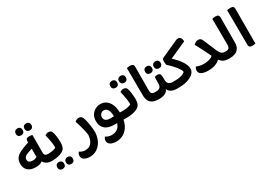

<svg xmlns="http://www.w3.org/2000/svg" viewBox="18 -1725 4182 2985"><g transform="rotate(-30 2109.0 -233.0)"><path d="M503 0H486Q425 0 382 -35Q363 -50 351 -74Q339 -65 324 -58Q288 -40 230 -40Q139 -40 90.5 -84Q42 -128 42 -206Q42 -256 62.5 -292Q83 -328 124.5 -355Q166 -382 229 -404L315 -435V-462Q315 -509 375 -509Q392 -509 407.5 -506.5Q423 -504 431 -502V-187Q431 -151 447.5 -137.5Q464 -124 492 -124H503Q510 -113 514 -97.5Q518 -82 518 -62Q518 -42 514 -26Q510 -10 503 0ZM315 -322 243 -298Q195 -282 176.5 -261.5Q158 -241 158 -214Q158 -185 179 -169.5Q200 -154 240 -153Q271 -153 296 -164Q307 -169 315 -175ZM278 -583Q250 -583 233 -599.5Q216 -616 216 -645Q216 -673 233 -690Q250 -707 278 -707Q307 -707 323.5 -690Q340 -673 340 -645Q340 -616 323.5 -599.5Q307 -583 278 -583ZM434 -583Q406 -583 389 -600Q372 -617 372 -645Q372 -674 389 -690.5Q406 -707 434 -707Q463 -707 479.5 -690.5Q496 -674 496 -645Q496 -617 479.5 -600Q463 -583 434 -583Z M487 0V-124H507Q533 -124 559.5 -128Q586 -132 608 -139Q630 -146 640 -154Q641 -163 641 -173Q641 -200 636 -237.5Q631 -275 622 -318.5Q613 -362 605 -396Q615 -403 631 -409.5Q647 -416 665 -416Q694 -416 711.5 -401Q729 -386 737 -345Q742 -326 745.5 -298Q749 -270 751.5 -241.5Q754 -213 754 -189Q754 -134 741.5 -100.5Q729 -67 692 -43Q661 -24 610.5 -12Q560 0 509 0ZM575 192Q547 192 530 175.5Q513 159 513 130Q513 102 530 85Q547 68 575 68Q604 68 620.5 85Q637 102 637 130Q637 159 620.5 175.5Q604 192 575 192ZM731 192Q703 192 686 175.5Q669 159 669 130Q669 102 686 85Q703 68 731 68Q760 68 776.5 85Q793 102 793 130Q793 159 776.5 175.5Q760 192 731 192Z M1298 -48Q1291 45 1255 109Q1219 173 1163 207Q1107 241 1039 241Q980 241 940.5 218Q901 195 901 146Q901 127 909 110.5Q917 94 928 84Q948 99 973.5 108Q999 117 1023 117Q1099 117 1138 69.5Q1177 22 1185 -64Q1182 -100 1171 -148.5Q1160 -197 1145.5 -248Q1131 -299 1116 -343Q1125 -353 1143.5 -363Q1162 -373 1184 -373Q1214 -373 1233 -355.5Q1252 -338 1263 -293Q1274 -257 1281.5 -213Q1289 -169 1293.5 -126Q1298 -83 1298 -48Z M1583 -390Q1643 -390 1688.5 -357Q1734 -324 1760 -259Q1781 -202 1784 -124H1849Q1856 -113 1860 -97.5Q1864 -82 1864 -62Q1864 -42 1859.5 -26Q1855 -10 1849 0H1777Q1768 48 1750 87Q1714 162 1652.5 201.5Q1591 241 1512 241Q1451 241 1410.5 217.5Q1370 194 1370 144Q1370 127 1378 110.5Q1386 94 1396 84Q1416 99 1444 108Q1472 117 1499 117Q1580 117 1624 70Q1651 41 1665 -3H1608Q1505 -3 1449 -52Q1393 -101 1393 -191Q1393 -253 1419 -297Q1445 -341 1488.5 -365.5Q1532 -390 1583 -390ZM1581 -279Q1548 -279 1526 -256Q1504 -233 1504 -198Q1504 -159 1531 -139Q1558 -119 1608 -119H1674Q1674 -206 1646.5 -242.5Q1619 -279 1581 -279Z M1833 0V-124H1853Q1879 -124 1905.5 -128Q1932 -132 1954 -139Q1976 -146 1986 -154Q1987 -163 1987 -173Q1987 -200 1982 -237.5Q1977 -275 1968 -318.5Q1959 -362 1951 -396Q1961 -403 1977 -409.5Q1993 -416 2011 -416Q2040 -416 2057.5 -401Q2075 -386 2083 -345Q2088 -326 2091.5 -298Q2095 -270 2097.5 -241.5Q2100 -213 2100 -189Q2100 -134 2087.5 -100.5Q2075 -67 2038 -43Q2007 -24 1956.5 -12Q1906 0 1855 0ZM1920 -489Q1892 -489 1875 -505.5Q1858 -522 1858 -551Q1858 -579 1875 -596Q1892 -613 1920 -613Q1949 -613 1965.5 -596Q1982 -579 1982 -551Q1982 -522 1965.5 -505.5Q1949 -489 1920 -489ZM2076 -489Q2048 -489 2031 -506Q2014 -523 2014 -551Q2014 -580 2031 -596.5Q2048 -613 2076 -613Q2105 -613 2121.5 -596.5Q2138 -580 2138 -551Q2138 -523 2121.5 -506Q2105 -489 2076 -489Z M2346 -623 2344 -197Q2344 -156 2362.5 -140Q2381 -124 2415 -124H2433V-123Q2439 -112 2443 -97Q2447 -82 2447 -62Q2447 -41 2443 -25Q2439 -9 2433 1L2398 0Q2349 -1 2310.5 -18Q2272 -35 2249.5 -73Q2227 -111 2226 -173L2223 -667Q2231 -669 2248 -672Q2265 -675 2283 -675Q2314 -675 2330 -662Q2346 -649 2346 -623Z M2409 0V-124H2430Q2473 -124 2499.5 -142.5Q2526 -161 2527 -209L2530 -331Q2539 -334 2552 -337.5Q2565 -341 2581 -341Q2603 -341 2619 -329Q2635 -317 2636 -290L2639 -206Q2641 -160 2667.5 -142Q2694 -124 2736 -124H2755Q2762 -113 2766 -97.5Q2770 -82 2770 -62Q2770 -42 2765.5 -26Q2761 -10 2755 0H2734Q2698 0 2666 -10Q2634 -20 2611 -42Q2593 -59 2584 -83Q2577 -59 2560 -43Q2536 -21 2502 -10.5Q2468 0 2434 0ZM2501 -414Q2473 -414 2456 -430.5Q2439 -447 2439 -476Q2439 -504 2456 -521Q2473 -538 2501 -538Q2530 -538 2546.5 -521Q2563 -504 2563 -476Q2563 -447 2546.5 -430.5Q2530 -414 2501 -414ZM2657 -414Q2629 -414 2612 -431Q2595 -448 2595 -476Q2595 -505 2612 -521.5Q2629 -538 2657 -538Q2686 -538 2702.5 -521.5Q2719 -505 2719 -476Q2719 -448 2702.5 -431Q2686 -414 2657 -414Z M3076 -169Q3076 -126 3049.5 -94Q3023 -62 2979.5 -41Q2936 -20 2884 -10Q2832 0 2781 0H2739V-124H2784Q2831 -124 2870.5 -133Q2910 -142 2933.5 -155.5Q2957 -169 2957 -180Q2957 -196 2944 -218.5Q2931 -241 2911 -267Q2891 -293 2867.5 -318.5Q2844 -344 2821 -366.5Q2798 -389 2781 -404Q2777 -418 2775 -432Q2773 -446 2773 -463Q2773 -478 2774.5 -489Q2776 -500 2780 -515L3095 -659Q3104 -664 3116.5 -667Q3129 -670 3140 -670Q3162 -670 3175 -658.5Q3188 -647 3195 -627.5Q3202 -608 3203 -583L2899 -446Q2910 -437 2922 -426Q2949 -400 2976 -368.5Q3003 -337 3026 -302.5Q3049 -268 3062.5 -234Q3076 -200 3076 -169Z M3670 0Q3617 0 3581.5 -16.5Q3546 -33 3526 -60Q3521 -67 3516 -75Q3512 -70 3507 -65Q3479 -37 3427 -18.5Q3375 0 3296 0Q3268 0 3239.5 -5Q3211 -10 3193 -18Q3165 -30 3153.5 -48.5Q3142 -67 3142 -90Q3142 -112 3149.5 -128Q3157 -144 3166 -152Q3193 -139 3228.5 -132Q3264 -125 3299 -125Q3340 -126 3376 -134.5Q3412 -143 3437 -157Q3450 -165 3459 -174Q3442 -210 3424 -247Q3395 -305 3368 -358Q3341 -411 3318 -453Q3332 -469 3352.5 -482Q3373 -495 3398 -495Q3421 -495 3438.5 -484.5Q3456 -474 3469 -442L3564 -217Q3581 -177 3604 -150.5Q3627 -124 3674 -124H3684Q3691 -113 3695 -97.5Q3699 -82 3699 -62Q3699 -42 3694.5 -26Q3690 -10 3684 0Z M3668 0V-124H3688Q3726 -124 3742.5 -141.5Q3759 -159 3759 -197L3756 -667Q3765 -669 3781.5 -672Q3798 -675 3816 -675Q3879 -675 3879 -623L3877 -173Q3877 -110 3852 -71.5Q3827 -33 3784.5 -16.5Q3742 0 3691 0Z M4092 8Q4059 8 4043 -3.5Q4027 -15 4027 -47L4023 -667Q4031 -669 4047.5 -672Q4064 -675 4082 -675Q4146 -675 4146 -623L4144 0Q4136 2 4122.5 5Q4109 8 4092 8Z"/></g></svg>

Font: Baloo Bhaijaan 2 SemiBold
Style: Regular
Weight: 600
Designer: Sanskriti Dholi, Noopur Datye and Ek Type
Foundry: Ek Type
Version: Version 1.700